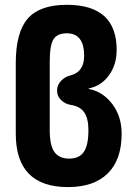

<svg xmlns="http://www.w3.org/2000/svg" viewBox="-20 -760 540 790"><path d="M343.8 -224.6Q343.8 -272.5 326.7 -297.4Q309.6 -322.3 272.5 -328.1Q248 -332 231.4 -348.1Q214.8 -364.3 214.8 -386.7V-387.7Q214.8 -410.2 231 -427.2Q247.1 -444.3 271.5 -450.2Q326.2 -464.8 326.2 -530.3Q326.2 -623 254.9 -623Q215.8 -623 200.2 -598.6Q184.6 -574.2 184.6 -504.9V-224.6Q184.6 -161.1 204.1 -134.3Q223.6 -107.4 264.6 -107.4Q305.7 -107.4 324.7 -134.8Q343.8 -162.1 343.8 -224.6ZM346.7 -393.6Q403.3 -382.8 441.9 -332Q480.5 -281.2 480.5 -210Q480.5 -102.5 423.3 -46.4Q366.2 9.8 259.8 9.8Q44.9 9.8 44.9 -210V-500Q44.9 -627 94.2 -683.6Q143.6 -740.2 254.9 -740.2Q460 -740.2 460 -554.7Q460 -494.1 428.7 -450.7Q397.5 -407.2 346.7 -396.5Q344.7 -396.5 344.7 -395Q344.7 -393.6 346.7 -393.6Z"/></svg>

Font: Rounded Mgen+ 2m bold
Style: Bold
Weight: 700
Designer: [Source Han Sans]
Ryoko NISHIZUKA  (kana & ideographs); Paul D. Hunt (Latin, Greek & Cyrillic); Wenlong ZHANG  (bopomofo
Version: Version 1.059.20150602